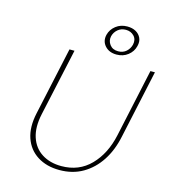

<svg xmlns="http://www.w3.org/2000/svg" viewBox="-125 -964 944 1070"><g transform="rotate(15 346.5 -429.5)"><path d="M317 6Q243 6 190 -27.5Q137 -61 116 -122Q95 -183 113 -266L198 -658H227L142 -269Q125 -191 143.5 -134.5Q162 -78 209 -48Q256 -18 322 -18Q423 -18 489.5 -86Q556 -154 580 -265L665 -658H691L606 -265Q589 -183 549.5 -122.5Q510 -62 451.5 -28Q393 6 317 6ZM458 -698Q415 -698 391 -725Q367 -752 376 -790Q384 -822 411.5 -843.5Q439 -865 477 -865Q506 -865 526.5 -853.5Q547 -842 556.5 -821.5Q566 -801 559 -774Q551 -741 523.5 -719.5Q496 -698 458 -698ZM462 -718Q490 -718 508.5 -734.5Q527 -751 533 -775Q540 -806 521.5 -825.5Q503 -845 474 -845Q447 -845 428 -829Q409 -813 403 -789Q397 -762 413.5 -740Q430 -718 462 -718Z"/></g></svg>

Font: Ysabeau Office Thin
Style: Italic
Weight: 250
Italic angle: -12°
Designer: Christian Thalmann (Catharsis Fonts)
Version: Version 2.001;gftools[0.9.30]; featfreeze: tnum,lnum,ss02